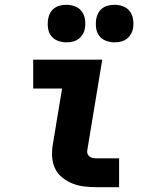

<svg xmlns="http://www.w3.org/2000/svg" viewBox="-20 -778 640 798"><path d="M382 0Q356 0 330.5 -3Q305 -6 282 -15Q259 -24 240 -39Q221 -54 210 -75.5Q199 -97 197 -123Q195 -149 199 -174L238 -410H118V-530H405L343 -155Q341 -147 343.5 -139.5Q346 -132 352 -127.5Q358 -123 366 -121.5Q374 -120 382 -120H475V0ZM456 -602Q438 -602 420.5 -608.5Q403 -615 392.5 -629Q382 -643 379.5 -661.5Q377 -680 380 -699Q382 -712 388.5 -724Q395 -736 406 -744Q417 -752 430 -755Q443 -758 456 -758Q475 -758 492 -751.5Q509 -745 519.5 -731Q530 -717 533 -698.5Q536 -680 533 -661Q531 -648 524 -636Q517 -624 506 -616Q495 -608 482 -605Q469 -602 456 -602ZM256 -602Q238 -602 220.5 -608.5Q203 -615 192.5 -629Q182 -643 179.5 -661.5Q177 -680 180 -699Q182 -712 188.5 -724Q195 -736 206 -744Q217 -752 230 -755Q243 -758 256 -758Q275 -758 292 -751.5Q309 -745 319.5 -731Q330 -717 333 -698.5Q336 -680 333 -661Q331 -648 324 -636Q317 -624 306 -616Q295 -608 282 -605Q269 -602 256 -602Z"/></svg>

Font: Iosevka Slab HvExObl
Style: Regular
Weight: 900
Width: 7
Italic angle: -9°
Monospace: yes
Designer: Belleve Invis
Foundry: Belleve Invis
Version: Version 11.1.1; ttfautohint (v1.8.3)